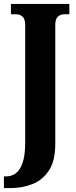

<svg xmlns="http://www.w3.org/2000/svg" viewBox="-35 -734 391 983"><path d="M-15 229V169H-2Q24 169 45.5 153.5Q67 138 80.5 100Q94 62 94 -5V-607Q94 -636 80.5 -648.5Q67 -661 47 -661H21V-714H320V-661H295Q274 -661 261 -648.5Q248 -636 248 -607V2Q248 90 215.5 139Q183 188 131 208.5Q79 229 19 229Z"/></svg>

Font: Noto Serif ExtraCondensed ExtraBold
Style: Regular
Weight: 800
Width: 2
Designer: Monotype Design Team
Foundry: Monotype Imaging Inc.
Version: Version 2.013; ttfautohint (v1.8.4.7-5d5b)